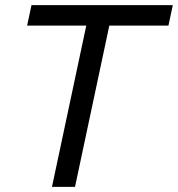

<svg xmlns="http://www.w3.org/2000/svg" viewBox="-20 -730 695 750"><path d="M317 -630H86L103 -710H655L638 -630H407L273 0H183Z"/></svg>

Font: Raleway-v4020 Medium
Style: Italic
Weight: 500
Italic angle: -12°
Designer: Matt McInerney, Pablo Impallari, Rodrigo Fuenzalida
Foundry: Matt McInerney, Pablo Impallari, Rodrigo Fuenzalida
Version: Version 4.020;PS 004.020;hotconv 1.0.88;makeotf.lib2.5.64775